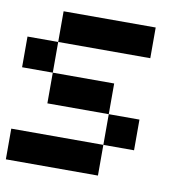

<svg xmlns="http://www.w3.org/2000/svg" viewBox="-73 -698 770 770"><g transform="rotate(10 312.5 -312.5)"><path d="M125 -500V-625H500V-500ZM0 -375V-500H125V-375ZM125 -375H375V-250H125ZM500 -125H375V-250H500ZM375 -125V0H0V-125Z"/></g></svg>

Font: Tiny5
Style: Regular
Weight: 400
Designer: Stefan Schmidt
Foundry: Made with Bits'n'Picas by Kreative Software
Version: Version 1.002; ttfautohint (v1.8.4.7-5d5b)